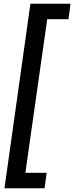

<svg xmlns="http://www.w3.org/2000/svg" viewBox="-20 -761 398 1029"><path d="M4 248 143 -741H358L347 -658H233L116 165H230L219 248Z"/></svg>

Font: Hanken Grotesk
Style: Bold Italic
Weight: 700
Italic angle: -8°
Designer: Alfredo Marco Pradil
Foundry: Hanken Design Co.
Version: Version 3.013